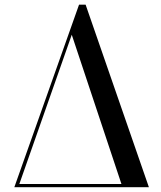

<svg xmlns="http://www.w3.org/2000/svg" viewBox="-20 -784 674 804"><path d="M338.5 -764.5 603.5 0H40L311 -764.5ZM280.5 -638.5 61 -13.5H488.5Z"/></svg>

Font: Bodoni* 16
Style: Regular
Weight: 400
Version: Version 2.2